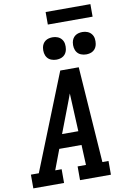

<svg xmlns="http://www.w3.org/2000/svg" viewBox="-124 -1199 841 1267"><g transform="rotate(-10 296.5 -566.0)"><path d="M-7 0V-92H46L303 -735H427L472 -92H513V0H306V-92H362L356 -227H207L156 -92H199V0ZM242 -320H351L343 -490Q342 -511 341 -532Q340 -553 339 -575Q331 -553 323 -532Q315 -511 307 -490ZM491 -810Q473 -810 456.5 -816.5Q440 -823 430 -836.5Q420 -850 417 -867.5Q414 -885 417 -903Q419 -916 425.5 -927.5Q432 -939 442.5 -946.5Q453 -954 465.5 -957Q478 -960 491 -960Q509 -960 525 -953.5Q541 -947 551.5 -933.5Q562 -920 564.5 -902.5Q567 -885 564 -867Q562 -854 555.5 -842.5Q549 -831 538.5 -823.5Q528 -816 515.5 -813Q503 -810 491 -810ZM291 -810Q273 -810 256.5 -816.5Q240 -823 230 -836.5Q220 -850 217 -867.5Q214 -885 217 -903Q219 -916 225.5 -927.5Q232 -939 242.5 -946.5Q253 -954 265.5 -957Q278 -960 291 -960Q309 -960 325 -953.5Q341 -947 351.5 -933.5Q362 -920 364.5 -902.5Q367 -885 364 -867Q362 -854 355.5 -842.5Q349 -831 338.5 -823.5Q328 -816 315.5 -813Q303 -810 291 -810ZM275 -1048V-1132H575V-1048Z"/></g></svg>

Font: Iosevka Etoile SmBdObl
Style: Regular
Weight: 600
Italic angle: -9°
Designer: Belleve Invis
Foundry: Belleve Invis
Version: Version 15.5.2; ttfautohint (v1.8.4)